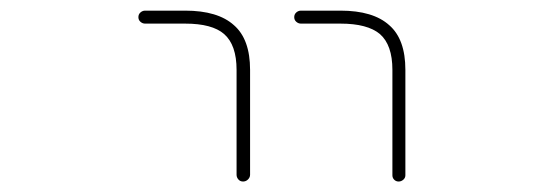

<svg xmlns="http://www.w3.org/2000/svg" viewBox="-20 -563 1040 361"><path d="M717.8 -233.4V-431.6Q717.8 -478.5 694.3 -499Q670.9 -518.6 620.1 -518.6H545.9Q541 -518.6 537.1 -522Q533.2 -525.4 533.2 -530.8Q533.2 -536.1 537.1 -539.6Q541 -543 545.9 -543H620.1Q681.6 -543 711.9 -515.6Q742.2 -489.3 742.2 -431.6V-233.4Q742.2 -228.5 738.3 -225.1Q734.4 -221.7 729.5 -221.7Q724.6 -221.7 721.2 -225.1Q717.8 -228.5 717.8 -233.4ZM424.8 -234.4V-431.6Q424.8 -478.5 401.4 -499Q378.9 -518.6 328.1 -518.6H252.9Q248 -518.6 244.1 -522Q240.2 -525.4 240.2 -530.8Q240.2 -536.1 244.1 -539.6Q248 -543 252.9 -543H328.1Q389.6 -543 419.9 -515.6Q450.2 -489.3 450.2 -431.6V-234.4Q450.2 -229.5 446.3 -225.6Q442.4 -221.7 437 -221.7Q431.6 -221.7 428.2 -225.6Q424.8 -229.5 424.8 -234.4Z"/></svg>

Font: Rounded-X Mgen+ 1mn thin
Style: Regular
Weight: 100
Designer: [Source Han Sans]
Ryoko NISHIZUKA  (kana & ideographs); Paul D. Hunt (Latin, Greek & Cyrillic); Wenlong ZHANG  (bopomofo
Version: Version 1.059.20150602